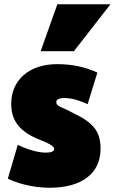

<svg xmlns="http://www.w3.org/2000/svg" viewBox="-20 -861 542 907"><path d="M17 -17C53 1 128 26 214 26C368 26 455 -43 455 -158C455 -232 429 -278 331 -324C269 -359 246 -356 246 -380C246 -390 259 -398 284 -398C321 -398 362 -384 394 -369L440 -518C387 -543 324 -558 250 -558C117 -558 33 -482 33 -371C33 -296 67 -247 148 -209C212 -184 236 -171 236 -157C236 -146 223 -140 197 -140C158 -140 108 -155 64 -177ZM329 -619 502 -841H251L172 -619Z"/></svg>

Font: Repo ExtraBlack
Style: Regular
Weight: 400
Designer: Stefan Peev
Foundry: Context Ltd
Version: Version 001.502